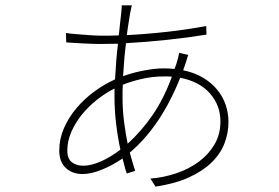

<svg xmlns="http://www.w3.org/2000/svg" viewBox="-20 -666 1040 716"><path d="M682 -461 648 -469Q647 -464 645.5 -456Q644 -448 642 -443Q640 -434 637 -425.5Q634 -417 631 -409Q621 -410 611 -410.5Q601 -411 590 -411Q560 -411 519 -403.5Q478 -396 439 -382Q441 -414 443.5 -445Q446 -476 450 -505Q525 -509 604 -517.5Q683 -526 750 -537L749 -569Q680 -556 604.5 -547.5Q529 -539 453 -535Q456 -560 459.5 -580.5Q463 -601 465 -615Q467 -623 468.5 -632Q470 -641 472 -646H434Q434 -641 433.5 -633.5Q433 -626 432 -617Q430 -602 428 -581Q426 -560 423 -534Q405 -533 388 -533H353Q345 -533 328 -534Q311 -535 292 -536.5Q273 -538 255 -539.5Q237 -541 226 -543L227 -508Q239 -507 256 -506Q273 -505 291 -504Q309 -503 326 -502.5Q343 -502 353 -502Q369 -502 386 -502.5Q403 -503 420 -503Q416 -472 413.5 -438.5Q411 -405 409 -370Q369 -352 331.5 -324.5Q294 -297 265 -262.5Q236 -228 218.5 -188Q201 -148 201 -105Q201 -63 225 -40Q249 -17 288 -17Q319 -17 359 -33Q399 -49 437 -75Q441 -60 444.5 -46Q448 -32 453 -19L484 -29Q479 -45 474 -61.5Q469 -78 464 -97Q580 -195 652 -376Q724 -362 763 -317.5Q802 -273 802 -213Q802 -165 780 -127.5Q758 -90 721.5 -63Q685 -36 638 -20Q591 -4 541 0L560 30Q633 19 684.5 -4.5Q736 -28 769 -60Q802 -92 817 -131Q832 -170 832 -211Q832 -244 821.5 -275Q811 -306 790 -331.5Q769 -357 737.5 -376Q706 -395 663 -404Q666 -412 669 -421L675 -439Q677 -446 678.5 -451Q680 -456 682 -461ZM456 -130Q448 -170 442.5 -213Q437 -256 437 -302V-326Q437 -338 438 -350Q470 -363 510 -372Q550 -381 593 -381H608Q614 -381 621 -380Q591 -298 549 -237Q507 -176 456 -130ZM291 -48Q265 -48 248 -61Q231 -74 231 -105Q231 -139 245.5 -173Q260 -207 284.5 -237.5Q309 -268 341 -293.5Q373 -319 407 -336V-304Q407 -255 413 -204.5Q419 -154 429 -108Q391 -79 355 -63.5Q319 -48 291 -48Z"/></svg>

Font: Spoqa Han Sans Neo Thin
Style: Regular
Weight: 100
Designer: [Spoqa Han Sans Neo] Dong-huui Kim  Younghwa Kang  Yujin Lee  [Noto Sans] Ryoko NISHIZUKA  (kana & ideographs); Paul D. 
Foundry: Spoqa (http://www.spoqa-han-sans.com)
Version: Version 1.100;hotconv 1.0.109;makeotfexe 2.5.65596